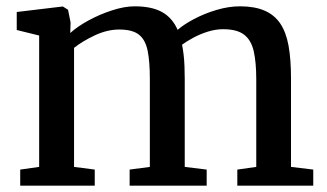

<svg xmlns="http://www.w3.org/2000/svg" viewBox="-20 -588 1035 608"><path d="M44 0V-51L104 -59.5V-475.5L33 -493V-550L179 -567.5L195.5 -557L203.5 -517L202.5 -483.5Q225 -504 260.2 -523.2Q295.5 -542.5 334.8 -555.2Q374 -568 406.5 -568Q460 -568 492.8 -550Q525.5 -532 542.5 -493.5Q562 -510.5 594.5 -527.8Q627 -545 665.5 -556.5Q704 -568 740 -568Q786 -568 817.5 -554.5Q849 -541 867.5 -513.5Q886 -486 893.8 -443Q901.5 -400 901.5 -340V-59.5L972 -51V0H731.5V-51L791.5 -59.5V-336.5Q791.5 -390.5 783.5 -425.8Q775.5 -461 753 -478.2Q730.5 -495.5 686.5 -495.5Q663 -495.5 638.8 -488Q614.5 -480.5 593 -469Q571.5 -457.5 556.5 -446.5Q559.5 -431.5 561.5 -414.5Q563.5 -397.5 564.2 -378.5Q565 -359.5 565 -338.5V-59.5L634.5 -51V0H390.5V-51L454.5 -59.5V-339Q454.5 -393 447.5 -427.5Q440.5 -462 420 -478.2Q399.5 -494.5 357.5 -494.5Q319.5 -494.5 280.2 -476Q241 -457.5 214.5 -436.5V-59.5L280 -51V0Z"/></svg>

Font: Merriweather Light 18pt Medium
Style: Regular
Weight: 500
Version: Version 2.100